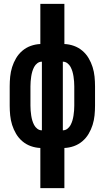

<svg xmlns="http://www.w3.org/2000/svg" viewBox="-20 -755 540 990"><path d="M188 215V8Q163 7 139 -1.5Q115 -10 95.5 -26.5Q76 -43 63 -65Q50 -87 42.5 -111Q35 -135 32.5 -160Q30 -185 30 -210V-310Q30 -335 32.5 -360Q35 -385 42.5 -409Q50 -433 63 -455Q76 -477 95.5 -493.5Q115 -510 139 -518.5Q163 -527 188 -528V-735H312V-528Q337 -527 361 -518.5Q385 -510 404.5 -493.5Q424 -477 437 -455Q450 -433 457.5 -409Q465 -385 467.5 -360Q470 -335 470 -310V-210Q470 -185 467.5 -160Q465 -135 457.5 -111Q450 -87 437 -65Q424 -43 404.5 -26.5Q385 -10 361 -1.5Q337 7 312 8V215ZM196 -83V-437Q183 -437 172.5 -429Q162 -421 156 -409.5Q150 -398 146.5 -386Q143 -374 141 -361Q139 -348 138 -335Q137 -322 137 -310V-210Q137 -198 138 -185Q139 -172 141 -159Q143 -146 146.5 -134Q150 -122 156 -110.5Q162 -99 172.5 -91Q183 -83 196 -83ZM304 -83Q317 -83 327.5 -91Q338 -99 344 -110.5Q350 -122 353.5 -134Q357 -146 359 -159Q361 -172 362 -185Q363 -198 363 -210V-310Q363 -322 362 -335Q361 -348 359 -361Q357 -374 353.5 -386Q350 -398 344 -409.5Q338 -421 327.5 -429Q317 -437 304 -437Z"/></svg>

Font: Iosevka SS04 Extrabold
Style: Regular
Weight: 800
Monospace: yes
Designer: Belleve Invis
Foundry: Belleve Invis
Version: Version 19.0.0; ttfautohint (v1.8.4)